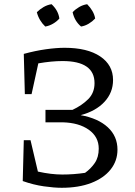

<svg xmlns="http://www.w3.org/2000/svg" viewBox="-20 -884 643 912"><path d="M88 -24 93 -218H125L160 -69Q223 -55 276 -55Q303 -55 330 -57Q357 -59 384 -63Q411 -82 430 -109.5Q449 -137 449 -178Q449 -234 402 -267.5Q355 -301 278 -303H196V-362H324Q369 -383 399 -413Q429 -443 429 -489Q429 -594 277 -594Q225 -594 162 -583L130 -437H98L93 -628Q148 -643 198 -650Q248 -657 287 -657Q395 -657 456 -616Q517 -575 517 -504Q517 -444 476 -400Q435 -356 363 -337Q446 -322 492 -279.5Q538 -237 538 -173Q538 -120 505.5 -79Q473 -38 413.5 -15Q354 8 273 8Q237 8 188 1Q139 -6 88 -24ZM225 -864Q257 -834 262 -796Q250 -782 232 -771.5Q214 -761 195 -758Q181 -771 170.5 -788.5Q160 -806 155 -826Q169 -840 187 -850.5Q205 -861 225 -864ZM394 -864Q408 -850 418.5 -832.5Q429 -815 432 -796Q419 -782 401.5 -771.5Q384 -761 365 -758Q334 -784 325 -826Q338 -840 356 -850.5Q374 -861 394 -864Z"/></svg>

Font: Piazzolla
Style: Regular
Weight: 400
Designer: Juan Pablo del Peral
Foundry: Huerta Tipografica
Version: Version 1.330